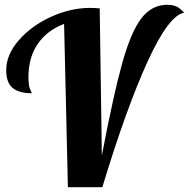

<svg xmlns="http://www.w3.org/2000/svg" viewBox="-20 -783 790 803"><path d="M248 -683 264 0H408C474.7 -220 537.5 -394.7 596.5 -524C655.5 -653.3 706.7 -722 750 -730C738.7 -742.7 727.8 -751.3 717.5 -756C707.2 -760.7 694.7 -763 680 -763C636 -763 599.5 -743.8 570.5 -705.5C541.5 -667.2 514.8 -604.2 490.5 -516.5C466.2 -428.8 438 -301 406 -133L397 -748C379.7 -749.3 366.3 -750 357 -750C302.3 -750 247.7 -737.5 193 -712.5C138.3 -687.5 93.5 -654.8 58.5 -614.5C23.5 -574.2 6 -532.7 6 -490C6 -455.3 14.8 -430.5 32.5 -415.5C50.2 -400.5 77 -393 113 -393C113 -394.3 110.7 -399.8 106 -409.5C101.3 -419.2 99 -436.3 99 -461C99 -515.7 112 -561.8 138 -599.5C164 -637.2 200.7 -665 248 -683Z"/></svg>

Font: DonutKreme
Style: Regular
Weight: 400
Designer: Impallari Type
Foundry: Impallari Type
Version: Version 2.100